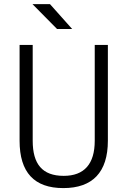

<svg xmlns="http://www.w3.org/2000/svg" viewBox="-20 -914 626 943"><path d="M291 9.8C434.1 9.8 509.8 -67.4 509.8 -222.7V-693.4H445.3V-222.7C445.3 -108.4 393.6 -50.3 293 -50.3C187.5 -50.3 140.6 -108.4 140.6 -222.7V-693.4H76.2V-222.7C76.2 -67.4 147.9 9.8 291 9.8ZM260.3 -771.5H334.5L225.6 -893.6H139.6Z"/></svg>

Font: Cascadia Mono Light
Style: Regular
Weight: 300
Monospace: yes
Designer: Aaron Bell
Foundry: Saja Typeworks
Version: Version 2404.023